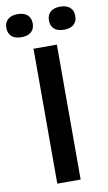

<svg xmlns="http://www.w3.org/2000/svg" viewBox="-160 -988 582 1037"><g transform="rotate(-10 131.0 -469.5)"><path d="M67 0V-740H195V0ZM248 -812.5Q213 -812.5 194.2 -829Q175.5 -845.5 175.5 -875.5Q175.5 -905.5 194.2 -922.2Q213 -939 248 -939Q282.5 -939 301.2 -922.2Q320 -905.5 320 -875.5Q320 -845.5 301.2 -829Q282.5 -812.5 248 -812.5ZM14 -812.5Q-20.5 -812.5 -39.2 -829Q-58 -845.5 -58 -875.5Q-58 -905.5 -39.2 -922.2Q-20.5 -939 14 -939Q49 -939 67.8 -922.2Q86.5 -905.5 86.5 -875.5Q86.5 -845.5 67.8 -829Q49 -812.5 14 -812.5Z"/></g></svg>

Font: Encode Sans SC SemiCondensed SemiBold
Style: Regular
Weight: 600
Width: 4
Designer: Multiple Designers
Foundry: Impallari Type
Version: Version 3.002